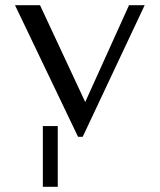

<svg xmlns="http://www.w3.org/2000/svg" viewBox="-20 -519 621 747"><path d="M283.6 13.2 38.4 -498.8H135.7L321.6 -100.5L295.4 -86.3L482 -498.8H542.9L301.8 13.2ZM146.7 -28.5H204.7V207.9H146.7Z"/></svg>

Font: Russolo 10pt ExtraLight
Style: Regular
Weight: 200
Designer: Micah Stupak-Hahn
Version: Version 1.000